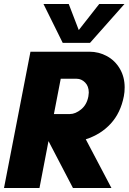

<svg xmlns="http://www.w3.org/2000/svg" viewBox="-31 -938 642 958"><path d="M121 -680H415Q462 -680 502.5 -658Q543 -636 567 -595Q591 -554 591 -502Q591 -478 587 -458Q571 -375 521.5 -321Q472 -267 397 -243L525 0H333L211 -234L166 0H-11ZM318 -369Q345 -369 373.5 -392Q402 -415 410 -457Q412 -471 412 -476Q412 -508 393.5 -526.5Q375 -545 352 -545H272L238 -369ZM186 -918H312L362 -788L464 -918H590L418 -724H282Z"/></svg>

Font: Teachers ExtraBold
Style: Italic
Weight: 800
Designer: Alfredo Marco Pradil & Chank Diesel
Version: Version 0.009